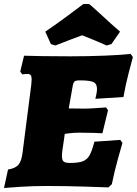

<svg xmlns="http://www.w3.org/2000/svg" viewBox="-40 -928 683 958"><path d="M309 -115Q351 -115 372.5 -123Q394 -131 406.5 -152.5Q419 -174 431 -221L560 -230L571 -215Q566 -198 549 -137.5Q532 -77 518 -9L501 7Q474 6 380 3Q286 0 190 0Q126 0 62 4Q-2 8 -20 10L0 -82Q37 -88 52.5 -106.5Q68 -125 73 -170L116 -505Q118 -527 118 -532Q118 -547 113 -553Q108 -559 96 -559Q88 -559 80.5 -558Q73 -557 71 -557L61 -571L80 -650Q103 -649 169.5 -648Q236 -647 310 -647Q400 -647 485.5 -650.5Q571 -654 612 -659L623 -643Q618 -625 602 -564Q586 -503 576 -444L436 -435Q437 -440 440.5 -456.5Q444 -473 444 -484Q444 -510 426 -518.5Q408 -527 358 -527Q339 -527 332.5 -522Q326 -517 323 -500L303 -387L382 -386Q400 -386 438 -388.5Q476 -391 489 -392L499 -378L471 -263Q459 -264 426 -265Q393 -266 356 -266Q333 -266 310.5 -263.5Q288 -261 283 -260L280 -237Q269 -169 269 -151Q269 -129 277.5 -122Q286 -115 309 -115ZM376 -908H403Q404 -911 459 -860Q517 -806 559 -770L516 -708L492 -701Q448 -721 370 -752Q320 -734 236 -701L214 -708L186 -770Q242 -808 300.5 -851.5Q359 -895 376 -908Z"/></svg>

Font: Alegreya Black
Style: Italic
Weight: 900
Italic angle: -7°
Designer: Juan Pablo del Peral
Foundry: Huerta Tipografica
Version: Version 2.007; ttfautohint (v1.6)